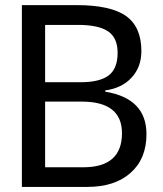

<svg xmlns="http://www.w3.org/2000/svg" viewBox="-20 -734 640 754"><path d="M65.9 -713.9H280.8Q414.6 -713.9 474.9 -671.1Q535.2 -628.4 535.2 -533.2Q535.2 -470.7 496.8 -429.2Q458.5 -387.7 393.1 -378.9V-374Q555.2 -347.7 555.2 -207Q555.2 -110.4 492.9 -55.2Q430.7 0 323.2 0H65.9ZM157.2 -411.1H295.9Q372.1 -411.1 407 -438Q441.9 -464.8 441.9 -526.9Q441.9 -585.4 404.5 -610.8Q367.2 -636.2 286.1 -636.2H157.2ZM157.2 -335V-77.1H307.1Q459 -77.1 459 -210.9Q459 -335 300.8 -335Z"/></svg>

Font: TypoPRO Noto Mono
Style: Regular
Weight: 400
Designer: Monotype Design Team
Foundry: Monotype Imaging Inc.
Version: Version 1.00